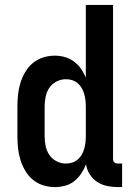

<svg xmlns="http://www.w3.org/2000/svg" viewBox="-20 -755 540 783"><path d="M203 8Q179 8 155.5 0.5Q132 -7 113.5 -22.5Q95 -38 82.5 -59.5Q70 -81 63 -104Q56 -127 53.5 -151.5Q51 -176 51 -200V-320Q51 -344 53.5 -368.5Q56 -393 63 -416Q70 -439 82.5 -460.5Q95 -482 113.5 -497.5Q132 -513 155.5 -520.5Q179 -528 203 -528Q224 -528 244 -522.5Q264 -517 281 -504.5Q298 -492 310 -475Q322 -458 330 -438V-735H441V-108Q441 -104 442 -100Q443 -96 446 -93Q449 -90 453 -89Q457 -88 461 -88H478V8H461Q439 8 417 3.5Q395 -1 376.5 -13Q358 -25 346 -44Q334 -63 331 -85Q323 -65 311 -47Q299 -29 282.5 -16Q266 -3 245 2.5Q224 8 203 8ZM249 -88Q262 -88 274.5 -92Q287 -96 297 -104.5Q307 -113 313.5 -124.5Q320 -136 323.5 -148.5Q327 -161 328.5 -174Q330 -187 330 -200V-320Q330 -333 328.5 -346Q327 -359 323.5 -371.5Q320 -384 313.5 -395.5Q307 -407 297 -415.5Q287 -424 274.5 -428Q262 -432 249 -432Q229 -432 210.5 -422.5Q192 -413 181 -396.5Q170 -380 166 -360Q162 -340 162 -320V-200Q162 -180 166 -160Q170 -140 181 -123.5Q192 -107 210.5 -97.5Q229 -88 249 -88Z"/></svg>

Font: Iosevka Algr
Style: Bold
Weight: 700
Monospace: yes
Designer: Belleve Invis
Foundry: Belleve Invis
Version: Version 26.0.2; ttfautohint (v1.8.3)